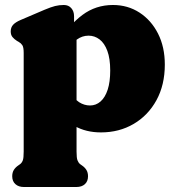

<svg xmlns="http://www.w3.org/2000/svg" viewBox="-20 -517 705 770"><path d="M277 -452V-407L287 -388V91Q287 116.5 290.8 126Q294.5 135.5 301 141L308 146Q320 154 326.5 164.5Q333 175 333 190Q333 210 320.5 221.5Q308 233 286 233H76Q54.5 233 41.8 221.5Q29 210 29 190Q29 175 35.5 164.5Q42 154 54 146L61 141Q68 135.5 71.5 126Q75 116.5 75 91V-305Q75 -327.5 69.5 -335.8Q64 -344 55 -349L48 -353Q37 -360 30 -368.5Q23 -377 23 -391Q23 -407 32.5 -417.5Q42 -428 63 -437L159 -478Q184 -488.5 200.8 -492.8Q217.5 -497 236 -497Q255 -497 266 -484.2Q277 -471.5 277 -452ZM250 -307 214 -347Q257 -417 310.5 -457Q364 -497 433 -497Q492.5 -497 539.5 -466.5Q586.5 -436 613.8 -382.2Q641 -328.5 641 -258Q641 -176.5 607.5 -115.2Q574 -54 516 -20Q458 14 385 14Q324.5 14 279.2 -11.8Q234 -37.5 201 -90L258 -156Q277 -120 297.5 -107Q318 -94 341 -94Q365 -94 383.2 -110Q401.5 -126 411.8 -157.2Q422 -188.5 422 -234Q422 -282 410.5 -313Q399 -344 379.2 -359Q359.5 -374 335 -374Q309.5 -374 288 -358.2Q266.5 -342.5 250 -307Z"/></svg>

Font: Fraunces SuperSoft Wonky
Style: Regular
Weight: 900
Version: Version 1.000;[b76b70a41]